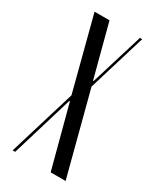

<svg xmlns="http://www.w3.org/2000/svg" viewBox="-137 -542 487 590"><g transform="rotate(30 106.5 -247.5)"><path d="M71 -495 120 -309H122L179 -495H187L125 -291L201 0H148L90 -219H88L22 0H13L85 -237L18 -495Z"/></g></svg>

Font: Moniqa Cond Display
Style: Regular
Weight: 400
Width: 3
Designer: Rajesh Rajput
Foundry: Rajesh Rajput
Version: Version 1.000